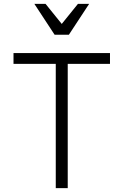

<svg xmlns="http://www.w3.org/2000/svg" viewBox="-20 -975 640 995"><path d="M269 0H331V-644H550V-700H50V-644H269ZM263 -795H337L442 -955H384L300 -851L216 -955H158Z"/></svg>

Font: CommitMonoV142 ExtLt
Style: Regular
Weight: 200
Monospace: yes
Designer: Eigil Nikolajsen
Foundry: Eigil Nikolajsen
Version: Version 1.142